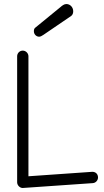

<svg xmlns="http://www.w3.org/2000/svg" viewBox="-20 -932 517 952"><path d="M440 -24C455 -25 466 -38 466 -52C466 -69.2 454.1 -80.1 438.1 -80.1C437.4 -80.1 436.7 -80 436 -80L121 -58V-653C121 -668 108 -681 93 -681C77 -681 65 -668 65 -653V-28C65 -13.5 78.1 0.1 92.5 0.1C93 0.1 93.5 0 94 0ZM333 -853C340 -858 343 -867 343 -876C343 -896 328 -912 309 -912C298 -912 288 -904 280 -897L154 -794C149 -790 148 -783 148 -777C148 -762 160 -750 174 -750C180 -750 188 -754 195 -759Z"/></svg>

Font: Comic Neue
Style: Normal
Weight: 400
Designer: Craig Rozynski
Foundry: Craig Rozynski
Version: Version 2.003